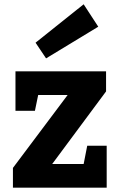

<svg xmlns="http://www.w3.org/2000/svg" viewBox="-20 -871 545 891"><path d="M222.2 -109.9H368.2L384.8 -194.8H475.1V0H40V-91.8L293.9 -430.2H157.2L142.1 -356.9H51.8V-540H472.2V-446.8ZM368.2 -851.1 145 -672.9 193.8 -600.1 436 -747.1Z"/></svg>

Font: Kadwa
Style: Bold
Weight: 700
Designer: Sol Matas
Foundry: Sol Matas
Version: Version 1.001;PS 001.000;hotconv 1.0.70;makeotf.lib2.5.58329